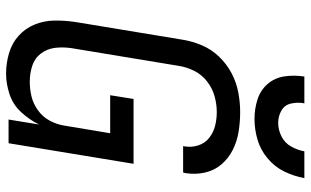

<svg xmlns="http://www.w3.org/2000/svg" viewBox="-210 -778 997 616"><g transform="rotate(90 288.0 -470.5)"><path d="M217 8Q249 8 282.5 -3Q316 -14 340.5 -40.5Q365 -67 380 -98L364 0H440L506 -401H298L286 -326H408L383 -176Q379 -153 367 -131Q355 -109 334 -94Q313 -79 289.5 -73.5Q266 -68 243 -68Q216 -68 191.5 -76Q167 -84 152 -104Q137 -124 134 -149.5Q131 -175 135 -202L192 -547Q196 -572 208 -596Q220 -620 242 -637Q264 -654 289.5 -661Q315 -668 340 -668Q363 -668 384.5 -662.5Q406 -657 423 -643.5Q440 -630 447 -608.5Q454 -587 450 -564Q450 -562 449 -560H534Q535 -564 536 -568Q541 -600 534 -630.5Q527 -661 507.5 -683.5Q488 -706 461 -719.5Q434 -733 403 -738Q372 -743 340 -743Q309 -743 277 -737Q245 -731 215.5 -715.5Q186 -700 162.5 -675.5Q139 -651 126 -620.5Q113 -590 108 -559L51 -214Q46 -180 46.5 -146.5Q47 -113 59.5 -83Q72 -53 95.5 -32Q119 -11 151 -1.5Q183 8 217 8ZM362 -789Q395 -789 428 -798.5Q461 -808 488.5 -831Q516 -854 531 -885Q546 -916 552 -949H466Q462 -927 450.5 -906.5Q439 -886 418 -875.5Q397 -865 375 -865Q353 -865 335 -875.5Q317 -886 312.5 -907Q308 -928 312 -949H226Q221 -917 225.5 -885.5Q230 -854 250 -831Q270 -808 300 -798.5Q330 -789 362 -789Z"/></g></svg>

Font: Iosevka Sparkle
Style: Italic
Weight: 400
Italic angle: -9°
Designer: Belleve Invis
Foundry: Belleve Invis
Version: Version 4.5.0; ttfautohint (v1.8.3)